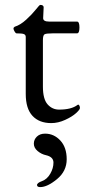

<svg xmlns="http://www.w3.org/2000/svg" viewBox="-20 -488 354 783"><path d="M144 275Q131 275 131 266.5Q131 258 151.5 250.5Q172 243 185 220.5Q198 198 198 175Q198 152 168 145Q149 141 133.5 128Q118 115 118 98Q118 81 130.5 69Q143 57 164 57Q200 57 226 85Q252 113 252 161.5Q252 210 212.5 242.5Q173 275 144 275ZM189 14Q140 14 112.5 -15.5Q85 -45 85 -105V-337Q85 -346 77.5 -349Q70 -352 47 -352Q44 -352 39.5 -359.5Q35 -367 35 -371.5Q35 -376 40 -379Q63 -386 87 -408Q111 -430 126 -449Q141 -468 144 -468Q158 -468 158 -458L156 -414Q156 -400 180 -400H294Q304 -400 304 -376Q304 -352 294 -352H195Q168 -352 161.5 -348Q155 -344 155 -324V-135Q155 -84 174 -62.5Q193 -41 221 -41Q271 -41 296 -60Q300 -63 303 -58.5Q306 -54 306 -47.5Q306 -41 290 -26.5Q274 -12 245.5 1Q217 14 189 14Z"/></svg>

Font: EB Garamond
Style: Regular
Weight: 400
Version: Version 0.012